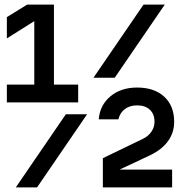

<svg xmlns="http://www.w3.org/2000/svg" viewBox="-20 -820 790 840"><path d="M10 -450H130V-777L172 -754L10 -652V-745L99 -800H216V-450H322V-372H10ZM482 -480H389L608 -800H701ZM142 0H49L268 -320H361ZM656 -287Q656 -321 635.5 -340Q615 -359 580 -359Q548 -359 526.5 -343Q505 -327 498 -298H412Q417 -360 463 -398.5Q509 -437 580 -437Q655 -437 698.5 -397Q742 -357 742 -287Q742 -240 715 -202.5Q688 -165 635 -140L450 -53L446 -78H733V0H430V-128L606 -213Q629 -224 642.5 -244Q656 -264 656 -287Z"/></svg>

Font: Martian Mono sWd Rg
Style: Regular
Weight: 400
Width: 6
Monospace: yes
Designer: Roman Shamin
Foundry: Evil Martians
Version: Version 1.000